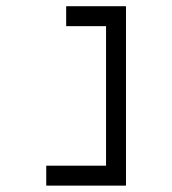

<svg xmlns="http://www.w3.org/2000/svg" viewBox="-20 -582 540 602"><path d="M312.5 -62.5H125V0H375V-562.5H187.5V-500H312.5Z"/></svg>

Font: Unifont
Style: Regular
Weight: 500
Version: Version 15.1.04